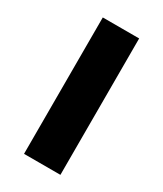

<svg xmlns="http://www.w3.org/2000/svg" viewBox="-141 -583 544 640"><g transform="rotate(30 131.0 -262.5)"><path d="M201 0H61V-525H201Z"/></g></svg>

Font: IBM Plex Sans Condensed
Style: Bold
Weight: 700
Width: 3
Designer: Mike Abbink, Paul van der Laan, Pieter van Rosmalen
Foundry: Bold Monday
Version: Version 3.201